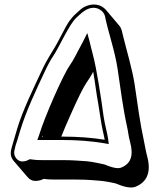

<svg xmlns="http://www.w3.org/2000/svg" viewBox="-20 -701 708 849"><path d="M173 90C185 92 201 93 223 93H316C343 93 365 94 380 95C417 98 432 98 468 105L487 109C492 110 496 112 499 113C535 128 563 132 581 124C631 103 649 59 631 -9C623 -40 623 -47 617 -75C598 -163 589 -236 575 -330C565 -395 538 -485 525 -539C519 -561 519 -574 507 -588L447 -659C442 -664 436 -669 429 -673C397 -690 357 -678 335 -658C311 -636 306 -634 286 -607C277 -594 264 -570 246 -535C206 -458 197 -459 160 -379C127 -308 80 -212 56 -132C44 -92 37 -68 35 -60C33 -52 30 -44 29 -37L28 -31C26 -15 30 -2 40 10L101 81C111 93 122 99 136 99C150 99 162 96 173 90ZM392 -384C399 -348 407 -279 415 -239C420 -209 428 -150 435 -121C439 -103 442 -90 443 -83C388 -92 325 -97 255 -97H251C262 -125 274 -153 287 -182C323 -264 348 -314 361 -333C374 -352 385 -369 392 -384ZM171 -97H166L168 -101ZM145 -82H253C323 -82 384 -77 438 -68L461 -64L458 -87C454 -115 443 -152 438 -187C428 -264 406 -403 392 -454C383 -487 379 -508 376 -518L366 -555L347 -517C345 -514 342 -507 337 -498C321 -470 309 -441 288 -411C259 -370 177 -184 153 -104ZM78 13C58 13 40 -9 43 -31L44 -37C45 -43 47 -51 49 -58C52 -66 59 -89 71 -129C95 -208 140 -304 173 -374C190 -411 204 -437 214 -451C240 -489 287 -596 318 -623C334 -637 352 -658 380 -665C412 -673 439 -651 444 -630C457 -564 489 -473 500 -396C514 -304 523 -226 542 -140C548 -113 547 -104 555 -74C572 -12 558 23 516 40C505 45 482 43 447 28C443 26 437 25 432 24L413 20C393 16 377 13 364 12C329 10 303 7 258 7H165C140 7 126 5 112 3C102 8 93 13 78 13Z"/></svg>

Font: AppleStorm
Style: ShdXbdIta
Weight: 800
Foundry: Cannot Into Space Fonts
Version: Version 1.01